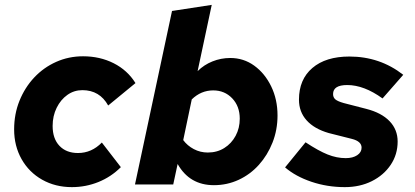

<svg xmlns="http://www.w3.org/2000/svg" viewBox="-20 -757 1704 788"><path d="M275 11Q207 11 153 -19.5Q99 -50 68.5 -104Q38 -158 38 -226Q38 -289 60 -343.5Q82 -398 120.5 -439Q159 -480 210.5 -503Q262 -526 321 -526Q390 -526 446.5 -497.5Q503 -469 536 -416L424 -324Q389 -387 318 -387Q284 -387 256.5 -367.5Q229 -348 212.5 -314.5Q196 -281 196 -240Q196 -188 224 -158.5Q252 -129 300 -129Q356 -129 398 -172L476 -71Q436 -31 384 -10Q332 11 275 11Z M858 3Q758 3 709 -84L691 0H534L686 -712L849 -737L791 -465Q817 -491 852 -505Q887 -519 925 -519Q980 -519 1023.5 -487.5Q1067 -456 1093 -402.5Q1119 -349 1119 -283Q1119 -224 1098.5 -172Q1078 -120 1042.5 -80.5Q1007 -41 959.5 -19Q912 3 858 3ZM833 -131Q871 -131 900.5 -149.5Q930 -168 947 -199.5Q964 -231 964 -270Q964 -321 933 -353.5Q902 -386 855 -386Q805 -386 767 -349L732 -182Q749 -159 775.5 -145Q802 -131 833 -131Z M1395 11Q1323 11 1258 -11Q1193 -33 1150 -70L1234 -173Q1287 -138 1324.5 -123Q1362 -108 1399 -108Q1428 -108 1446 -120Q1464 -132 1464 -151Q1464 -177 1424 -187L1329 -211Q1270 -228 1238.5 -263Q1207 -298 1207 -348Q1207 -431 1262 -478Q1317 -525 1414 -525Q1539 -525 1635 -450L1550 -353Q1474 -408 1405 -408Q1347 -408 1347 -371Q1347 -357 1356.5 -349Q1366 -341 1391 -334L1484 -310Q1546 -294 1579 -259.5Q1612 -225 1612 -176Q1612 -123 1583.5 -80.5Q1555 -38 1506 -13.5Q1457 11 1395 11Z"/></svg>

Font: Red Hat Text
Style: Bold Italic
Weight: 700
Italic angle: -12°
Designer: Pentagram, MCKL
Foundry: Pentagram, MCKL
Version: Version 1.023; ttfautohint (v1.8.3)